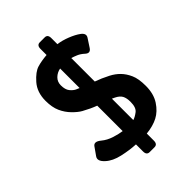

<svg xmlns="http://www.w3.org/2000/svg" viewBox="-258 -894 1102 1102"><g transform="rotate(-45 293.0 -343.0)"><path d="M66.4 -41Q31.2 -72.8 48.8 -97.7L82.5 -145.5Q99.1 -168.9 133.3 -140.6Q159.7 -118.7 196 -107.2Q232.4 -95.7 258.8 -92.3V-298.8Q220.2 -313 176.3 -337.4Q153.8 -350.1 127.2 -377.2Q100.6 -404.3 84.5 -439.9Q68.4 -475.6 68.4 -528.3Q68.4 -597.7 107.4 -642.1Q146.5 -686.5 180.7 -696.5Q214.8 -706.5 258.8 -710V-759.8Q258.8 -789.1 283.2 -789.1H322.3Q346.7 -789.1 346.7 -759.8V-710Q381.8 -705.6 419.9 -690.4Q458 -675.3 481.9 -657.7Q510.3 -636.7 495.1 -613.8L461.9 -563Q444.3 -536.6 419.9 -559.1Q401.4 -576.2 381.8 -584.5Q362.3 -592.8 346.7 -597.2V-406.7Q387.2 -392.6 429.7 -370.6Q460.9 -354.5 483.4 -331.5Q505.9 -308.6 521.2 -274.4Q536.6 -240.2 536.6 -182.1Q536.6 -117.2 508.1 -73.7Q479.5 -30.3 440.9 -10.3Q402.3 9.8 346.7 15.6V73.2Q346.7 102.5 322.3 102.5H283.2Q258.8 102.5 258.8 73.2V15.6Q209 13.2 153.6 0.7Q98.1 -11.7 66.4 -41ZM193.4 -529.3Q193.4 -494.1 208 -476.1Q222.7 -458 238.3 -450.7Q246.6 -446.8 258.8 -441.9V-600.1Q231.9 -595.2 212.6 -576.4Q193.4 -557.6 193.4 -529.3ZM346.7 -93.8Q364.7 -99.1 387.2 -116Q409.7 -132.8 409.7 -178.7Q409.7 -210.4 399.7 -228.8Q389.6 -247.1 363.3 -259.8Q355.5 -263.7 346.7 -267.6Z"/></g></svg>

Font: Istok
Style: Bold
Weight: 700
Designer: Andrey V. Panov
Foundry: Andrey V. Panov
Version: Version 1.0.1